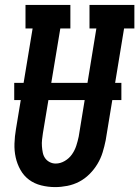

<svg xmlns="http://www.w3.org/2000/svg" viewBox="-20 -755 568 783"><path d="M205 8Q176 8 148 1Q120 -6 98.5 -22Q77 -38 63.5 -62Q50 -86 44 -113Q38 -140 39 -169.5Q40 -199 45 -228L113 -639H84V-735H267V-639H226L155 -212Q153 -199 151.5 -185.5Q150 -172 151 -158.5Q152 -145 154.5 -132.5Q157 -120 164 -110Q171 -100 182.5 -94Q194 -88 207 -88Q226 -88 244 -98.5Q262 -109 273.5 -125.5Q285 -142 291 -160.5Q297 -179 301 -198L373 -639H345V-735H528V-639H486L411 -183Q406 -158 398.5 -133.5Q391 -109 377.5 -86.5Q364 -64 345 -45Q326 -26 303 -14Q280 -2 254.5 3Q229 8 205 8ZM38 -347V-417H475V-347Z"/></svg>

Font: Iosevka Slab
Style: Bold Italic
Weight: 700
Italic angle: -9°
Monospace: yes
Designer: Belleve Invis
Foundry: Belleve Invis
Version: Version 11.1.0; ttfautohint (v1.8.3)